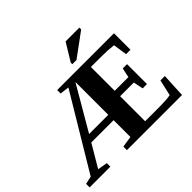

<svg xmlns="http://www.w3.org/2000/svg" viewBox="-185 -1114 1370 1370"><g transform="rotate(-45 500.0 -429.0)"><path d="M403.8 -611.3 334 -620.1V-654.8H907.2V-488.3H862.8L847.2 -594.2Q792.5 -601.1 718.3 -601.1H620.6V-360.8H758.8L773.9 -433.1H817.4V-231.9H773.9L758.8 -306.2H620.6V-53.7H740.2Q836.9 -53.7 876 -61.5L903.8 -182.6H948.2L939 0H382.8V-35.6L466.8 -48.8V-218.3H241.7L141.6 -48.8L215.8 -35.6V0H6.8V-35.6L66.4 -48.8ZM466.8 -272V-603.5L273.4 -272ZM541 -709V-725.1L622.1 -857.9H761.2V-839.8L583 -709Z"/></g></svg>

Font: Liberation Serif
Style: Bold
Weight: 700
Designer: Steve Matteson
Foundry: Ascender Corporation
Version: Version 2.1.5